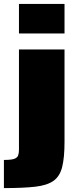

<svg xmlns="http://www.w3.org/2000/svg" viewBox="-50 -763 397 982"><path d="M47 -592V-743H280V-592ZM-30 199V55Q7 55 22.5 49.5Q38 44 42.5 32.5Q47 21 47 4V-510H280V-37Q280 43 268 91Q256 139 223.5 162Q191 185 130 192Q69 199 -30 199Z"/></svg>

Font: Saira SemiExpanded Black
Style: Regular
Weight: 900
Width: 6
Designer: Hector Gatti with collaboration of the Omnibus-Type team
Foundry: Omnibus-Type
Version: Version 1.101